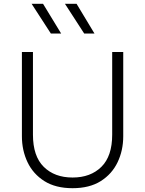

<svg xmlns="http://www.w3.org/2000/svg" viewBox="-20 -973 762 1008"><path d="M361 15Q272 15 213 -22.2Q154 -59.5 124.5 -121.5Q95 -183.5 95 -258V-700H153V-266Q153 -153 209.8 -97Q266.5 -41 361 -41Q455.5 -41 512.2 -97Q569 -153 569 -266V-700H627V-258Q627 -183.5 597.5 -121.5Q568 -59.5 509 -22.2Q450 15 361 15ZM476 -797H422L321 -953H382ZM301 -797H247L146 -953H206Z"/></svg>

Font: Geologica Thin
Style: Regular
Weight: 100
Version: Version 1.010;gftools[0.9.28]